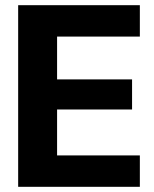

<svg xmlns="http://www.w3.org/2000/svg" viewBox="-20 -720 594 740"><path d="M50 0V-700H519V-579H200V-414H489V-298H200V-121H519V0Z"/></svg>

Font: DM Sans 9pt 36pt Black
Style: Regular
Weight: 900
Version: Version 4.004;gftools[0.9.30]